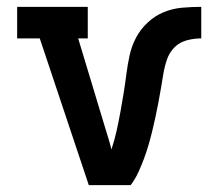

<svg xmlns="http://www.w3.org/2000/svg" viewBox="-20 -540 640 560"><path d="M239 0 96 -428H30V-520H236V-428H208L285 -173Q290 -156 295.5 -138.5Q301 -121 305 -104Q314 -131 320 -158Q326 -185 331 -212.5Q336 -240 340.5 -267.5Q345 -295 348.5 -323Q352 -351 358 -378.5Q364 -406 377 -430.5Q390 -455 411 -474.5Q432 -494 457.5 -504.5Q483 -515 511 -517.5Q539 -520 567 -520V-428Q546 -428 525 -422.5Q504 -417 489 -402Q474 -387 467 -366.5Q460 -346 456.5 -325Q453 -304 449.5 -283Q446 -262 442 -241Q438 -220 433.5 -199Q429 -178 424 -157.5Q419 -137 413 -116.5Q407 -96 399.5 -76Q392 -56 383 -36.5Q374 -17 361 0Z"/></svg>

Font: Iosevka Etoile Semibold
Style: Regular
Weight: 600
Designer: Belleve Invis
Foundry: Belleve Invis
Version: Version 22.1.2; ttfautohint (v1.8.4)